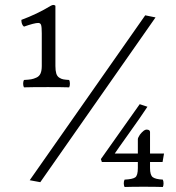

<svg xmlns="http://www.w3.org/2000/svg" viewBox="-20 -662 700 763"><path d="M557.1 -601.1 598.1 -592.8 140.1 62 98.1 54.2ZM527.8 5.9V-18.1H384.8L380.9 -29.8L535.2 -248L565.9 -237.8Q541 -199.7 492.9 -132.6Q444.8 -65.4 436 -51.8H527.8V-108.9Q527.8 -114.3 536.1 -127Q551.8 -147 562 -147Q576.2 -147 576.2 -137.2V-51.8H631.8L626 -18.1H576.2V5.9Q576.2 34.2 587.2 42.2Q598.1 50.3 627 51.8Q629.9 57.6 629.9 66.9Q629.9 76.2 627 81.1Q597.2 80.1 550.8 80.1Q504.9 80.1 475.1 81.1Q472.2 76.2 471.9 67.1Q471.7 58.1 475.1 51.8Q507.3 50.3 517.6 42.7Q527.8 35.2 527.8 5.9ZM131.8 -570.8Q116.7 -570.8 75.2 -556.2Q64.9 -564 64.9 -583Q127.4 -606 182.1 -639.2Q193.4 -645.5 200.2 -639.2V-399.9Q200.2 -381.3 203.6 -370.1Q207 -358.9 215.3 -353.5Q223.6 -348.1 231.4 -346.7Q239.3 -345.2 254.9 -344.2Q257.8 -338.4 257.8 -329.3Q257.8 -320.3 254.9 -314.9Q225.1 -315.9 170.9 -315.9Q105 -315.9 75.2 -314.9Q72.3 -319.8 72 -328.9Q71.8 -337.9 75.2 -344.2Q93.8 -345.2 103.8 -346.9Q113.8 -348.6 125 -353.8Q136.2 -358.9 141.1 -370.1Q146 -381.3 146 -399.9V-529.8Q146 -554.7 143.3 -562.7Q140.6 -570.8 131.8 -570.8Z"/></svg>

Font: Linux Libertine Display G
Style: Regular
Weight: 400
Designer: Philipp H. Poll
Foundry: Philipp H. Poll
Version: Version 5.0.9